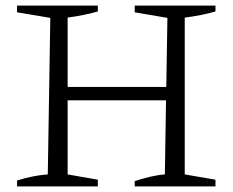

<svg xmlns="http://www.w3.org/2000/svg" viewBox="-20 -667 835 687"><path d="M41 0V-21Q69 -30 96.5 -35.5Q124 -41 151 -43L160 -603L41 -623V-647H330V-626Q306 -619 278.5 -613.5Q251 -608 222 -604V-356H575L579 -603L462 -623V-647H751V-626Q727 -619 699.5 -613.5Q672 -608 641 -604V-43L751 -24V0H462V-19Q490 -28 517 -34.5Q544 -41 570 -43L574 -308H222V-43L330 -24V0Z"/></svg>

Font: Piazzolla Light
Style: Regular
Weight: 300
Designer: Juan Pablo del Peral
Foundry: Huerta Tipografica
Version: Version 1.330